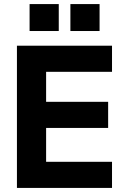

<svg xmlns="http://www.w3.org/2000/svg" viewBox="-20 -921 615 941"><path d="M63 -697H529V-569H206V-422H510V-294H206V-128H529V0H63ZM325 -901H468V-769H325ZM125 -901H268V-769H125Z"/></svg>

Font: Hanken Grotesk ExtraBold
Style: Regular
Weight: 800
Designer: Alfredo Marco Pradil
Foundry: Hanken Design Co.
Version: Version 3.014